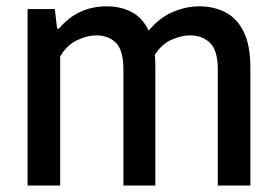

<svg xmlns="http://www.w3.org/2000/svg" viewBox="-20 -572 852 592"><path d="M65 0V-544H149L156 -484H162Q219.5 -552.5 309.5 -552.5Q351.5 -552.5 385.2 -535.2Q419 -518 438.5 -477.5Q472 -518 513.2 -535.2Q554.5 -552.5 594.5 -552.5Q639 -552.5 674.8 -534.2Q710.5 -516 731.2 -474.5Q752 -433 752 -362.5V0H651.5V-358Q651.5 -417.5 627.2 -440.2Q603 -463 566 -463Q540.5 -463 510 -450Q479.5 -437 457.5 -403.5Q459 -386 459 -366.5V0H360.5V-358Q360.5 -417.5 337.2 -440.2Q314 -463 277 -463Q249.5 -463 218 -448.2Q186.5 -433.5 165.5 -398V0Z"/></svg>

Font: Encode Sans SmCnd Md
Style: Regular
Weight: 500
Width: 4
Designer: Multiple Designers
Foundry: Impallari Type
Version: Version 3.002; ttfautohint (v1.8.3) -l 8 -r 50 -G 200 -x 14 